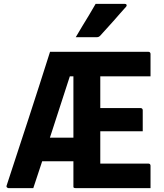

<svg xmlns="http://www.w3.org/2000/svg" viewBox="-20 -966 840 986"><path d="M151 0Q130 0 109 0Q88 0 66.5 0Q45 0 23 0Q21 0 16.5 -3Q12 -6 14 -13Q41 -95 69.5 -182.5Q98 -270 127 -358Q156 -446 183.5 -532.5Q211 -619 237 -700Q257 -700 277 -700Q297 -700 317 -700Q337 -700 357 -700H742Q747 -700 750 -697Q753 -694 753 -689Q753 -660 753 -631.5Q753 -603 753 -574H310L348 -603Q323 -526 298 -449Q273 -372 248.5 -296.5Q224 -221 199.5 -146.5Q175 -72 151 0ZM357 -603H499L495 -587Q495 -578 495 -570Q495 -562 495 -553Q495 -499 495 -446Q495 -393 495 -339Q495 -285 495 -232Q495 -179 495 -126H742Q747 -126 750 -123Q753 -120 753 -115Q753 -86 753 -57.5Q753 -29 753 0H368Q365 0 362.5 -0.5Q360 -1 358.5 -2.5Q357 -4 357 -7Q357 -82 357 -156.5Q357 -231 357 -305.5Q357 -380 357 -454.5Q357 -529 357 -603ZM156 -259H333Q342 -259 351.5 -259Q361 -259 371 -259L382 -262V-138H167Q163 -138 159.5 -141.5Q156 -145 156 -149ZM393 -411H702Q707 -411 710 -408Q713 -405 713 -400Q713 -372 713 -346.5Q713 -321 713 -292H393ZM471 -946Q509 -946 530.5 -946Q552 -946 571.5 -946Q591 -946 622 -946Q628 -946 630 -941.5Q632 -937 628 -932Q609 -911 595 -895Q581 -879 567.5 -863.5Q554 -848 536.5 -829Q519 -810 493 -781Q491 -779 487 -777Q483 -775 477 -775Q449 -775 431.5 -775Q414 -775 400 -775Q386 -775 369 -775Q387 -806 403.5 -833Q420 -860 437 -888Q454 -916 471 -946Z"/></svg>

Font: Recursive
Style: Bold
Weight: 700
Version: Version 1.085